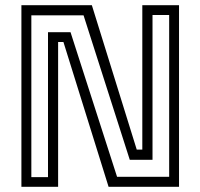

<svg xmlns="http://www.w3.org/2000/svg" viewBox="-20 -720 772 740"><path d="M100.8 -37.2H165V-596H251.8L431.2 -38.5H632V-662.2H567.8V-104H480.2L302 -661H100.8ZM62.5 0V-700H334L507 -143.5H528.5V-700H670V0H398.5L224.5 -558H204V0Z"/></svg>

Font: Tourney Thin
Style: Regular
Weight: 100
Designer: Tyler Finck
Foundry: Etcetera Type Co
Version: Version 1.015